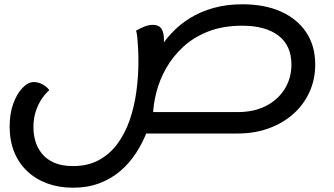

<svg xmlns="http://www.w3.org/2000/svg" viewBox="-20 -598 1557 896"><path d="M321 278Q255 278 200.5 258Q146 238 106.5 200.5Q67 163 46 110.5Q25 58 25 -7Q25 -68 42 -114.5Q59 -161 85 -188Q111 -215 138 -215Q161 -215 181.5 -202.5Q202 -190 210 -177Q194 -164 176.5 -139Q159 -114 147.5 -80Q136 -46 136 -4Q136 27 144.5 58.5Q153 90 174 117Q195 144 231 160.5Q267 177 321 177Q390 177 441.5 149Q493 121 528.5 72.5Q564 24 585.5 -38.5Q607 -101 616.5 -171.5Q626 -242 626 -313Q626 -341 624.5 -369.5Q623 -398 621 -421Q619 -444 615 -455Q636 -467 655 -474.5Q674 -482 693 -482Q721 -482 733 -464.5Q745 -447 745 -413Q745 -396 742.5 -376.5Q740 -357 736 -337L710 -347Q739 -398 778 -440.5Q817 -483 866.5 -513.5Q916 -544 977 -561Q1038 -578 1111 -578Q1215 -578 1291 -544Q1367 -510 1409 -447Q1451 -384 1451 -297Q1451 -227 1424 -168Q1397 -109 1348.5 -66Q1300 -23 1234 1Q1168 25 1090 25H641L671 3Q649 63 616.5 113.5Q584 164 541 200.5Q498 237 443 257.5Q388 278 321 278ZM694 -59 655 -75H1090Q1166 -75 1222 -104Q1278 -133 1309 -183.5Q1340 -234 1340 -297Q1340 -341 1325 -374.5Q1310 -408 1280.5 -431Q1251 -454 1208.5 -466Q1166 -478 1111 -478Q1020 -478 951.5 -451Q883 -424 834.5 -379Q786 -334 755 -279Q724 -224 709.5 -166.5Q695 -109 694 -59Z"/></svg>

Font: Lemonada
Style: Regular
Weight: 400
Designer: Mohamed Gaber (Arabic), Eduardo Tunni (Latin)
Foundry: Kief Type Foundry
Version: Version 4.005